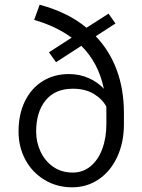

<svg xmlns="http://www.w3.org/2000/svg" viewBox="-20 -788 605 818"><path d="M125.5 -703.2 149 -767.8Q269.5 -735.5 348.5 -669.8L442.5 -729.8L472 -688L388 -633.5Q446.8 -572.3 477.4 -489.5Q508 -406.8 508 -305.3V-259.8Q508 -181.3 479.6 -119.9Q451.3 -58.5 401 -24.3Q350.8 10 287.7 10Q221.7 10 169.5 -21.8Q117.2 -53.5 88.1 -107.6Q59 -161.8 59 -227.3Q59 -301 86.1 -356.6Q113.2 -412.3 162 -442.4Q210.7 -472.5 273.7 -472.5Q317.7 -472.5 356.4 -455.9Q395 -439.3 422.5 -409.8Q399.5 -520.5 326.5 -592.7L218.7 -523L188.5 -565.2L285.2 -627.5Q218.5 -676.5 125.5 -703.2ZM289.7 -52.8Q333.2 -52.8 365.7 -79.5Q398.2 -106.3 415.7 -153.4Q433.2 -200.5 433.2 -259.8V-306.3Q433.2 -321.3 433 -333.8Q416.2 -365.8 379.7 -387.9Q343.2 -410 290.3 -410Q214.8 -410 174.4 -360.5Q134 -311 134 -227.3Q134 -182.8 152.5 -142.6Q171 -102.5 206.4 -77.6Q241.8 -52.8 289.7 -52.8Z"/></svg>

Font: FreesentationVF
Style: Regular
Weight: 400
Designer: glyphs from Roboto by Christian Robertson / Hangul glyphs from Noto Sans CJK(Source Han Sans) by Jang Soo-young and Kang
Foundry: PT&
Version: Version 2.001;Glyphs 3.3.1 (3343)